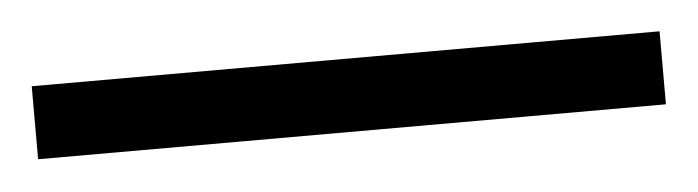

<svg xmlns="http://www.w3.org/2000/svg" viewBox="-27 -850 476 131"><g transform="rotate(-5 211.0 -785.0)"><path d="M-4 -760V-810H426V-760Z"/></g></svg>

Font: Noto Serif Tamil SemiCondensed Light
Style: Italic
Weight: 300
Width: 4
Italic angle: -12°
Designer: Indian Type Foundry, Tom Grace, and the Monotype Design Team
Foundry: Monotype Imaging Inc.
Version: Version 2.003; ttfautohint (v1.8.4.7-5d5b)